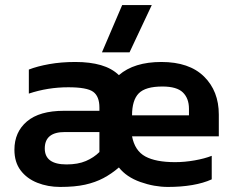

<svg xmlns="http://www.w3.org/2000/svg" viewBox="-20 -729 922 759"><path d="M383 -522 463 -709H580L492 -522ZM218 10Q169 10 127.5 -6.5Q86 -23 61.5 -55.5Q37 -88 37 -137Q37 -207 86.5 -249Q136 -291 233 -291H373V-304Q373 -348 348.5 -366Q324 -384 250 -384Q169 -384 94 -359V-454Q127 -467 174.5 -475.5Q222 -484 278 -484Q336 -484 379 -471.5Q422 -459 450 -432Q510 -484 618 -484Q728 -484 786.5 -426.5Q845 -369 845 -276V-190H502Q513 -133 554.5 -110.5Q596 -88 672 -88Q710 -88 749.5 -95Q789 -102 817 -113V-20Q784 -5 740 2.5Q696 10 644 10Q590 10 535 -9.5Q480 -29 450 -67Q421 -42 389 -25Q357 -8 316.5 1Q276 10 218 10ZM502 -273H727V-299Q727 -340 703 -363.5Q679 -387 622 -387Q555 -387 528.5 -360Q502 -333 502 -273ZM243 -79Q288 -79 319.5 -92.5Q351 -106 373 -128V-207H236Q157 -207 157 -142Q157 -79 243 -79Z"/></svg>

Font: Kanit Medium
Style: Regular
Weight: 500
Designer: Katatrad Team
Foundry: CadsonDemak
Version: Version 2.000; ttfautohint (v1.8.3)